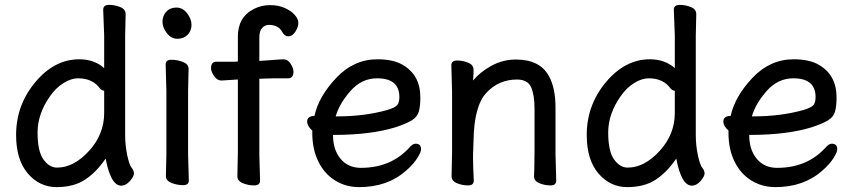

<svg xmlns="http://www.w3.org/2000/svg" viewBox="-20 -739 3497 787"><path d="M305 -496Q366 -496 407 -460V-593L403 -699Q403 -719 427 -719Q451 -719 473 -710Q495 -701 495 -681L493 -592V-185Q493 -143 501.5 -103Q510 -63 519.5 -51.5Q529 -40 529 -28Q529 -16 512.5 3Q496 22 477 22Q434 22 413 -89Q375 -33 328.5 -2.5Q282 28 212 28Q142 28 94 -28Q46 -84 46 -186Q46 -308 124.5 -402Q203 -496 305 -496ZM407 -367Q397 -368 390 -376Q360 -418 300 -418Q272 -418 241 -399Q210 -380 186 -346Q134 -273 134 -196Q134 -119 158 -85.5Q182 -52 214 -52Q282 -52 344.5 -120Q407 -188 407 -276Z M765 -637Q765 -613 749 -596.5Q733 -580 707.5 -580Q682 -580 664 -603Q646 -626 646 -650Q646 -674 661.5 -691Q677 -708 703 -708Q729 -708 747 -684.5Q765 -661 765 -637ZM660 -17 662 -105V-368L659 -475Q659 -494 683 -494Q707 -494 730 -485Q753 -476 753 -457L751 -368V-105L754 1Q754 20 730.5 20Q707 20 683.5 11Q660 2 660 -17Z M889 -409Q888 -409 887 -409Q870 -409 857.5 -427.5Q845 -446 845 -459Q845 -486 867 -486H941L955 -487V-589Q955 -670 1022 -703Q1052 -718 1087 -718Q1122 -718 1148 -706Q1174 -694 1188.5 -677.5Q1203 -661 1203 -644.5Q1203 -628 1190.5 -609Q1178 -590 1162.5 -590Q1147 -590 1138 -606Q1122 -637 1082 -637Q1067 -637 1055 -625Q1043 -613 1043 -585V-489L1053 -490Q1065 -491 1082.5 -492Q1100 -493 1116.5 -494.5Q1133 -496 1140 -496H1141Q1160 -496 1171.5 -477.5Q1183 -459 1183 -445Q1183 -418 1161 -418H1104Q1084 -418 1065 -417L1043 -416V-105L1046 1Q1046 21 1022 21Q998 21 975.5 12Q953 3 953 -17L955 -116V-413H952Z M1683 -150Q1706 -150 1706 -127Q1706 -116 1690.5 -91Q1675 -66 1644 -39Q1568 28 1452 28Q1398 28 1354 1Q1310 -26 1285 -76.5Q1260 -127 1260 -195V-204Q1239 -222 1239 -241Q1239 -263 1269 -264Q1286 -343 1358 -419.5Q1430 -496 1527 -496Q1592 -496 1631 -473Q1703 -431 1703 -340Q1703 -305 1697 -282.5Q1691 -260 1668.5 -246Q1646 -232 1600 -217Q1499 -186 1348 -186H1345Q1345 -125 1376 -88Q1407 -51 1459 -51Q1581 -51 1656 -132Q1671 -150 1683 -150ZM1617 -341Q1617 -418 1526 -418Q1462 -418 1416.5 -366Q1371 -314 1356 -262H1363Q1474 -262 1567 -288Q1600 -298 1608.5 -308.5Q1617 -319 1617 -341Z M2169 -17 2170 -44 2171 -115V-293Q2171 -350 2157 -381.5Q2143 -413 2099 -413Q2024 -413 1973.5 -358.5Q1923 -304 1921 -162Q1920 -129 1919 -105V-89Q1919 -59 1922 1Q1922 21 1898.5 21Q1875 21 1853 12Q1831 3 1831 -17L1833 -115V-364L1830 -471Q1830 -491 1853.5 -491Q1877 -491 1899 -482Q1921 -473 1921 -453V-439Q1920 -425 1919 -409Q1948 -444 1994.5 -469.5Q2041 -495 2095 -495Q2193 -495 2230 -427Q2257 -379 2257 -297V-105L2260 1Q2260 21 2236.5 21Q2213 21 2191 12Q2169 3 2169 -16Z M2644 -496Q2705 -496 2746 -460V-593L2742 -699Q2742 -719 2766 -719Q2790 -719 2812 -710Q2834 -701 2834 -681L2832 -592V-185Q2832 -143 2840.5 -103Q2849 -63 2858.5 -51.5Q2868 -40 2868 -28Q2868 -16 2851.5 3Q2835 22 2816 22Q2773 22 2752 -89Q2714 -33 2667.5 -2.5Q2621 28 2551 28Q2481 28 2433 -28Q2385 -84 2385 -186Q2385 -308 2463.5 -402Q2542 -496 2644 -496ZM2746 -367Q2736 -368 2729 -376Q2699 -418 2639 -418Q2611 -418 2580 -399Q2549 -380 2525 -346Q2473 -273 2473 -196Q2473 -119 2497 -85.5Q2521 -52 2553 -52Q2621 -52 2683.5 -120Q2746 -188 2746 -276Z M3389 -150Q3412 -150 3412 -127Q3412 -116 3396.5 -91Q3381 -66 3350 -39Q3274 28 3158 28Q3104 28 3060 1Q3016 -26 2991 -76.5Q2966 -127 2966 -195V-204Q2945 -222 2945 -241Q2945 -263 2975 -264Q2992 -343 3064 -419.5Q3136 -496 3233 -496Q3298 -496 3337 -473Q3409 -431 3409 -340Q3409 -305 3403 -282.5Q3397 -260 3374.5 -246Q3352 -232 3306 -217Q3205 -186 3054 -186H3051Q3051 -125 3082 -88Q3113 -51 3165 -51Q3287 -51 3362 -132Q3377 -150 3389 -150ZM3323 -341Q3323 -418 3232 -418Q3168 -418 3122.5 -366Q3077 -314 3062 -262H3069Q3180 -262 3273 -288Q3306 -298 3314.5 -308.5Q3323 -319 3323 -341Z"/></svg>

Font: LXGW ZhenKai
Style: Regular
Weight: 400
Designer: LXGW / Fontworks Inc.
Foundry: LXGW / Fontworks Inc.
Version: Version 0.800;June 8, 2025